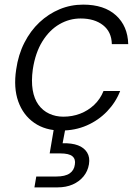

<svg xmlns="http://www.w3.org/2000/svg" viewBox="-20 -553 608 831"><path d="M245 12Q176 12 128 -21.5Q80 -55 59 -114Q38 -173 50 -252Q59 -316 85.5 -368Q112 -420 151 -456.5Q190 -493 238 -513Q286 -533 340 -533Q431 -533 482 -486.5Q533 -440 535 -362H464Q463 -415 426 -444Q389 -473 329 -473Q280 -473 237 -448Q194 -423 163.5 -374Q133 -325 122 -253Q115 -202 121.5 -163.5Q128 -125 146.5 -99.5Q165 -74 193 -61Q221 -48 254 -48Q293 -48 327 -61Q361 -74 387.5 -99Q414 -124 428 -159H500Q481 -110 443.5 -71Q406 -32 355.5 -10Q305 12 245 12ZM129 258 137 211H223Q262 211 281.5 197.5Q301 184 304 159Q308 136 293.5 123.5Q279 111 241 111H195L215 -7H265L251 67Q291 66 317.5 76Q344 86 357 107Q370 128 365 158Q360 188 341.5 210.5Q323 233 294.5 245.5Q266 258 229 258Z"/></svg>

Font: DM Sans 10pt Light
Style: Italic
Weight: 300
Italic angle: -10°
Version: Version 4.004;gftools[0.9.30]